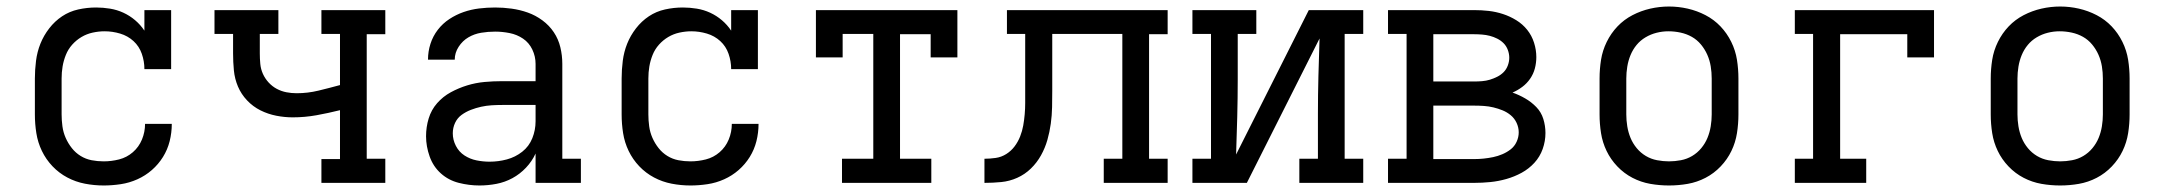

<svg xmlns="http://www.w3.org/2000/svg" viewBox="-20 -561 6640 589"><path d="M298 8Q269 8 240.5 2.5Q212 -3 186.5 -16.5Q161 -30 141 -51Q121 -72 108.5 -98Q96 -124 91.5 -152.5Q87 -181 87 -210V-320Q87 -347 90.5 -374.5Q94 -402 104 -427Q114 -452 131 -474Q148 -496 170.5 -511Q193 -526 220 -532Q247 -538 275 -538Q296 -538 317.5 -534.5Q339 -531 358.5 -522Q378 -513 394.5 -499Q411 -485 423 -467V-530H505V-349H423Q423 -373 415 -396Q407 -419 389.5 -435Q372 -451 348.5 -458Q325 -465 301 -465Q283 -465 264.5 -461Q246 -457 230 -447.5Q214 -438 201.5 -424Q189 -410 182 -392.5Q175 -375 172 -357Q169 -339 169 -320V-210Q169 -192 171.5 -173.5Q174 -155 181.5 -138Q189 -121 200.5 -106.5Q212 -92 227.5 -82.5Q243 -73 261 -69.5Q279 -66 298 -66Q322 -66 345.5 -72Q369 -78 387.5 -94Q406 -110 415.5 -133Q425 -156 425 -181Q425 -181 425 -181Q425 -181 425 -181H507Q507 -181 507 -181Q507 -181 507 -181Q507 -154 500.5 -128Q494 -102 480 -79.5Q466 -57 446 -39.5Q426 -22 401.5 -11Q377 0 350.5 4Q324 8 298 8Z M966 0V-73H1023V-223Q987 -214 951 -207.5Q915 -201 878 -201Q853 -201 827.5 -206Q802 -211 779 -222.5Q756 -234 738 -253Q720 -272 710 -295.5Q700 -319 697.5 -345Q695 -371 695 -397V-457H638V-530H834V-457H777V-397Q777 -381 778.5 -365Q780 -349 786.5 -334.5Q793 -320 804 -308Q815 -296 829 -288.5Q843 -281 858.5 -278Q874 -275 890 -275Q924 -275 957 -283Q990 -291 1023 -300V-457H966V-530H1162V-456H1105V-74H1162V0Z M1451 8Q1419 8 1387.5 0Q1356 -8 1332.5 -29Q1309 -50 1298 -81Q1287 -112 1287 -143Q1287 -171 1295 -197.5Q1303 -224 1321 -244.5Q1339 -265 1363 -278Q1387 -291 1413 -299Q1439 -307 1466 -309.5Q1493 -312 1521 -312H1623V-365Q1623 -388 1613 -409Q1603 -430 1584.5 -442.5Q1566 -455 1543.5 -459.5Q1521 -464 1499 -464Q1477 -464 1456 -460.5Q1435 -457 1417 -446.5Q1399 -436 1387 -417.5Q1375 -399 1375 -378Q1375 -378 1375 -378Q1375 -378 1375 -378H1293Q1293 -378 1293 -378.5Q1293 -379 1293 -379Q1293 -403 1300.5 -426.5Q1308 -450 1323 -469.5Q1338 -489 1358.5 -502.5Q1379 -516 1402 -524Q1425 -532 1449.5 -535Q1474 -538 1499 -538Q1524 -538 1549.5 -534.5Q1575 -531 1599 -522.5Q1623 -514 1644 -498.5Q1665 -483 1679 -462Q1693 -441 1699 -416Q1705 -391 1705 -365V-74H1762V0H1623V-90Q1612 -66 1593.5 -46.5Q1575 -27 1552 -14.5Q1529 -2 1503 3Q1477 8 1451 8ZM1482 -65Q1509 -65 1535 -72Q1561 -79 1582 -95.5Q1603 -112 1613 -137Q1623 -162 1623 -189V-239H1521Q1504 -239 1488 -238Q1472 -237 1456 -233.5Q1440 -230 1424.5 -224Q1409 -218 1396 -208.5Q1383 -199 1376 -184Q1369 -169 1369 -152Q1369 -132 1378.5 -113.5Q1388 -95 1405 -84Q1422 -73 1442 -69Q1462 -65 1482 -65Z M2098 8Q2069 8 2040.5 2.5Q2012 -3 1986.5 -16.5Q1961 -30 1941 -51Q1921 -72 1908.5 -98Q1896 -124 1891.5 -152.5Q1887 -181 1887 -210V-320Q1887 -347 1890.5 -374.5Q1894 -402 1904 -427Q1914 -452 1931 -474Q1948 -496 1970.5 -511Q1993 -526 2020 -532Q2047 -538 2075 -538Q2096 -538 2117.5 -534.5Q2139 -531 2158.5 -522Q2178 -513 2194.5 -499Q2211 -485 2223 -467V-530H2305V-349H2223Q2223 -373 2215 -396Q2207 -419 2189.5 -435Q2172 -451 2148.5 -458Q2125 -465 2101 -465Q2083 -465 2064.5 -461Q2046 -457 2030 -447.5Q2014 -438 2001.5 -424Q1989 -410 1982 -392.5Q1975 -375 1972 -357Q1969 -339 1969 -320V-210Q1969 -192 1971.5 -173.5Q1974 -155 1981.5 -138Q1989 -121 2000.5 -106.5Q2012 -92 2027.5 -82.5Q2043 -73 2061 -69.5Q2079 -66 2098 -66Q2122 -66 2145.5 -72Q2169 -78 2187.5 -94Q2206 -110 2215.5 -133Q2225 -156 2225 -181Q2225 -181 2225 -181Q2225 -181 2225 -181H2307Q2307 -181 2307 -181Q2307 -181 2307 -181Q2307 -154 2300.5 -128Q2294 -102 2280 -79.5Q2266 -57 2246 -39.5Q2226 -22 2201.5 -11Q2177 0 2150.5 4Q2124 8 2098 8Z M2563 0V-74H2659V-457H2565V-385H2483V-530H2917V-385H2835V-456H2741V-74H2837V0Z M3000 0V-74Q3017 -74 3034.5 -76.5Q3052 -79 3067 -88.5Q3082 -98 3092.5 -112Q3103 -126 3109.5 -142.5Q3116 -159 3119 -176Q3122 -193 3123.5 -210.5Q3125 -228 3125 -245Q3125 -262 3125 -280V-281Q3125 -281 3125 -281.5Q3125 -282 3125 -282V-283Q3125 -283 3125 -283Q3125 -283 3125 -283V-457H3069V-530H3562V-456H3505V-74H3562V0H3366V-74H3423V-457H3208V-283Q3208 -258 3207.5 -232.5Q3207 -207 3203.5 -181.5Q3200 -156 3193 -131.5Q3186 -107 3173.5 -84.5Q3161 -62 3142.5 -44Q3124 -26 3100.5 -15.5Q3077 -5 3051.5 -2.5Q3026 0 3000 0Z M3638 0V-74H3695V-457H3638V-530H3834V-457H3777V-318Q3777 -260 3775.5 -202.5Q3774 -145 3772 -87L3995 -530H4162V-457H4105V-74H4162V0H3966V-74H4023V-212Q4023 -270 4024.5 -327.5Q4026 -385 4028 -443L3805 0Z M4238 0V-74H4295V-457H4238V-530H4502Q4525 -530 4547 -527.5Q4569 -525 4590.5 -518Q4612 -511 4631.5 -499Q4651 -487 4665 -469.5Q4679 -452 4686 -430Q4693 -408 4693 -386Q4693 -368 4688.5 -351Q4684 -334 4674 -319.5Q4664 -305 4650 -294.5Q4636 -284 4620 -277Q4640 -270 4659 -259Q4678 -248 4693 -232.5Q4708 -217 4714.5 -196Q4721 -175 4721 -153Q4721 -128 4712.5 -104Q4704 -80 4687 -61.5Q4670 -43 4648 -31Q4626 -19 4601.5 -12Q4577 -5 4552 -2.5Q4527 0 4502 0ZM4502 -311Q4514 -311 4526.5 -312Q4539 -313 4550.5 -316.5Q4562 -320 4573 -325.5Q4584 -331 4592.5 -339.5Q4601 -348 4605.5 -360Q4610 -372 4610 -384Q4610 -396 4605.5 -408Q4601 -420 4592.5 -428.5Q4584 -437 4573 -442.5Q4562 -448 4550.5 -451Q4539 -454 4526.5 -455Q4514 -456 4502 -456H4377V-311ZM4377 -73H4502Q4517 -73 4531.5 -74.5Q4546 -76 4560.5 -79Q4575 -82 4589 -88Q4603 -94 4614.5 -103Q4626 -112 4632.5 -126Q4639 -140 4639 -155Q4639 -155 4639 -155Q4639 -155 4639 -155Q4639 -170 4632.5 -184Q4626 -198 4614.5 -207.5Q4603 -217 4589.5 -222.5Q4576 -228 4561.5 -231.5Q4547 -235 4532 -236Q4517 -237 4502 -237H4377Z M5100 8Q5071 8 5042.5 3Q5014 -2 4988 -15.5Q4962 -29 4941.5 -50.5Q4921 -72 4908.5 -98Q4896 -124 4891.5 -152.5Q4887 -181 4887 -210V-320Q4887 -349 4891.5 -377.5Q4896 -406 4909 -432.5Q4922 -459 4942 -480Q4962 -501 4988 -514.5Q5014 -528 5042.5 -534.5Q5071 -541 5100 -541Q5129 -541 5157.5 -534.5Q5186 -528 5212 -514.5Q5238 -501 5258 -480Q5278 -459 5291 -432.5Q5304 -406 5308.5 -377.5Q5313 -349 5313 -320V-210Q5313 -181 5308.5 -152.5Q5304 -124 5291.5 -98Q5279 -72 5258.5 -50.5Q5238 -29 5212 -15.5Q5186 -2 5157.5 3Q5129 8 5100 8ZM5100 -66Q5118 -66 5136.5 -69.5Q5155 -73 5171 -82.5Q5187 -92 5199 -106.5Q5211 -121 5218 -138Q5225 -155 5228 -173.5Q5231 -192 5231 -210V-320Q5231 -339 5228 -357.5Q5225 -376 5217.5 -393Q5210 -410 5198 -424.5Q5186 -439 5170 -448Q5154 -457 5135.5 -461Q5117 -465 5098 -465Q5080 -465 5062 -460.5Q5044 -456 5028 -446.5Q5012 -437 5000.5 -423Q4989 -409 4982 -392Q4975 -375 4972 -356.5Q4969 -338 4969 -320V-210Q4969 -192 4972 -173.5Q4975 -155 4982 -138Q4989 -121 5001 -106.5Q5013 -92 5029 -82.5Q5045 -73 5063.5 -69.5Q5082 -66 5100 -66Z M5486 0V-74H5542V-457H5486V-530H5913V-385H5831V-456H5625V-74H5705V0Z M6300 8Q6271 8 6242.5 3Q6214 -2 6188 -15.5Q6162 -29 6141.5 -50.5Q6121 -72 6108.5 -98Q6096 -124 6091.5 -152.5Q6087 -181 6087 -210V-320Q6087 -349 6091.5 -377.5Q6096 -406 6109 -432.5Q6122 -459 6142 -480Q6162 -501 6188 -514.5Q6214 -528 6242.5 -534.5Q6271 -541 6300 -541Q6329 -541 6357.5 -534.5Q6386 -528 6412 -514.5Q6438 -501 6458 -480Q6478 -459 6491 -432.5Q6504 -406 6508.5 -377.5Q6513 -349 6513 -320V-210Q6513 -181 6508.5 -152.5Q6504 -124 6491.5 -98Q6479 -72 6458.5 -50.5Q6438 -29 6412 -15.5Q6386 -2 6357.5 3Q6329 8 6300 8ZM6300 -66Q6318 -66 6336.5 -69.5Q6355 -73 6371 -82.5Q6387 -92 6399 -106.5Q6411 -121 6418 -138Q6425 -155 6428 -173.5Q6431 -192 6431 -210V-320Q6431 -339 6428 -357.5Q6425 -376 6417.5 -393Q6410 -410 6398 -424.5Q6386 -439 6370 -448Q6354 -457 6335.5 -461Q6317 -465 6298 -465Q6280 -465 6262 -460.5Q6244 -456 6228 -446.5Q6212 -437 6200.5 -423Q6189 -409 6182 -392Q6175 -375 6172 -356.5Q6169 -338 6169 -320V-210Q6169 -192 6172 -173.5Q6175 -155 6182 -138Q6189 -121 6201 -106.5Q6213 -92 6229 -82.5Q6245 -73 6263.5 -69.5Q6282 -66 6300 -66Z"/></svg>

Font: Iosevka Curly Slab Extended
Style: Regular
Weight: 400
Width: 7
Monospace: yes
Designer: Belleve Invis
Foundry: Belleve Invis
Version: Version 11.1.0; ttfautohint (v1.8.3)